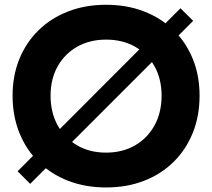

<svg xmlns="http://www.w3.org/2000/svg" viewBox="-20 -792 910 824"><path d="M754.5 -756.5 809 -702.5 109.5 -3 55.5 -57ZM435.5 12.5Q346.5 12.5 272.8 -16Q199 -44.5 145.5 -97.2Q92 -150 63 -222.2Q34 -294.5 34 -381.5Q34 -467.5 63.2 -539Q92.5 -610.5 145.8 -662.5Q199 -714.5 272.8 -743Q346.5 -771.5 435.5 -771.5Q524.5 -771.5 598 -743Q671.5 -714.5 725 -662.5Q778.5 -610.5 807.5 -539Q836.5 -467.5 836.5 -381.5Q836.5 -294.5 807.5 -222.2Q778.5 -150 725 -97.2Q671.5 -44.5 598 -16Q524.5 12.5 435.5 12.5ZM435 -137Q506 -137 559.8 -168.2Q613.5 -199.5 643.5 -254.5Q673.5 -309.5 673.5 -381.5Q673.5 -452.5 643.5 -506.8Q613.5 -561 559.8 -591.5Q506 -622 435.5 -622Q365 -622 311.2 -591.5Q257.5 -561 227.2 -506.8Q197 -452.5 197 -381.5Q197 -309.5 227.2 -254.5Q257.5 -199.5 311 -168.2Q364.5 -137 435 -137Z"/></svg>

Font: Hepta Slab ExtraLight
Style: Bold
Weight: 700
Version: Version 1.102